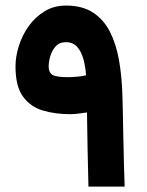

<svg xmlns="http://www.w3.org/2000/svg" viewBox="-20 -687 542 707"><path d="M237.3 -266.6Q183.6 -266.6 137.9 -280Q92.3 -293.5 64.7 -331.3Q37.1 -369.1 37.1 -442.4Q37.1 -479 49.6 -518.3Q62 -557.6 85.9 -591.1Q109.9 -624.5 144.3 -645.5Q178.7 -666.5 223.1 -666.5Q282.7 -666.5 322 -641.1Q361.3 -615.7 384.5 -570.6Q407.7 -525.4 418.2 -465.6Q428.7 -405.8 430.7 -336.9Q431.6 -313 432.4 -272.2Q433.1 -231.4 434.1 -183.1Q435.1 -134.8 436.3 -86.7Q437.5 -38.6 439 0H305.7Q303.7 -70.3 302.5 -138.9Q301.3 -207.5 300.3 -272.9Q280.8 -270 265.9 -268.3Q251 -266.6 237.3 -266.6ZM231 -402.8Q242.7 -402.8 262.9 -404.5Q283.2 -406.2 296.9 -409.7Q294.9 -439.5 287.6 -467.5Q280.3 -495.6 264.9 -513.7Q249.5 -531.7 222.2 -531.7Q198.7 -531.7 184.8 -516.1Q170.9 -500.5 165 -479.5Q159.2 -458.5 159.2 -442.4Q159.2 -420.9 172.6 -411.9Q186 -402.8 231 -402.8Z"/></svg>

Font: Vazirmatn FD NL ExtraBold
Style: Regular
Weight: 800
Designer: Saber Rastikerdar
Foundry: Saber Rastikerdar
Version: Version 33.003